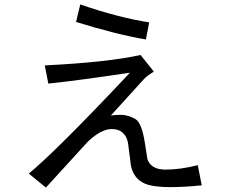

<svg xmlns="http://www.w3.org/2000/svg" viewBox="-20 -843 1040 866"><path d="M187 3 377 -205Q437 -261 484 -261Q543 -261 557 -201L567 -125Q572 -31 650 -9Q687 1 748 1Q810 1 890 -7L872 -98Q793 -78 727 -78Q661 -78 645 -125L633 -201Q619 -289 591 -306Q557 -325 526 -325Q495 -325 480 -322L629 -486Q643 -501 674 -520L614 -595Q465 -562 182 -548L198 -466Q325 -479 566 -515Q238 -166 110 -60ZM342 -823 323 -744Q507 -687 638 -665L653 -742Q513 -764 342 -823Z"/></svg>

Font: Sawarabi Gothic
Style: Regular
Weight: 400
Designer: mshio (mshio@users.sourceforge.jp)
Version: Version 20141215